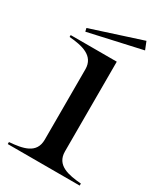

<svg xmlns="http://www.w3.org/2000/svg" viewBox="-215 -976 927 1068"><g transform="rotate(30 249.0 -441.5)"><path d="M18 -13V0H480V-13C398 -20 314 -34 314 -124V-700H18V-688C102 -681 184 -663 184 -576V-124C184 -34 103 -20 18 -13ZM419 -833 399 -883 74 -778 79 -757Z"/></g></svg>

Font: Sprat Extended Medium
Style: Regular
Weight: 500
Width: 9
Designer: Ethan Nakache
Foundry: Collletttivo
Version: Version 2.000;Glyphs 3.2 (3217)